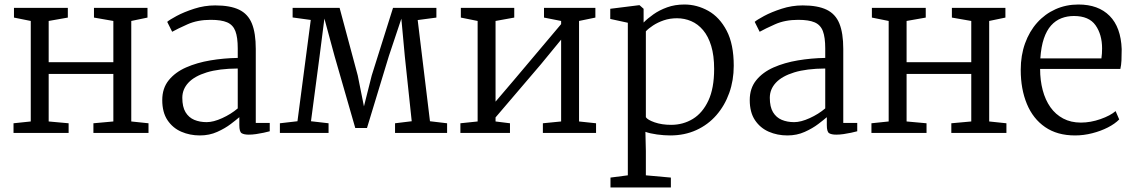

<svg xmlns="http://www.w3.org/2000/svg" viewBox="-20 -590 5029 852"><path d="M40 0V-43L116.5 -51V-497L42 -512V-555H281V-512L196 -497V-314H483V-497L397 -512V-555H634.5V-512L562.5 -497V-51L639 -43V0H394.5V-43L483 -51V-262H196V-51L284.5 -43V0Z M867 11Q822.5 11 784.5 -5.5Q746.5 -22 723.2 -56.8Q700 -91.5 700 -146Q700 -198.5 728.8 -234Q757.5 -269.5 805.8 -290.8Q854 -312 913.5 -322Q973 -332 1035 -333V-375Q1035 -424.5 1024.5 -452Q1014 -479.5 988 -490.8Q962 -502 915 -502Q856.5 -502 812.2 -482.2Q768 -462.5 744 -449L722 -493Q731 -501.5 763.5 -519Q796 -536.5 841.5 -551.2Q887 -566 935 -566Q1001.5 -566 1041 -547Q1080.5 -528 1097.8 -485.5Q1115 -443 1115 -373V-44.5H1177V-7.5Q1166 -4.5 1150 -1Q1134 2.5 1116.5 5Q1099 7.5 1084 7.5Q1062.5 7.5 1052.2 1Q1042 -5.5 1042 -34.5V-70Q1029.5 -59 1004.2 -39.8Q979 -20.5 944 -4.8Q909 11 867 11ZM897 -48Q927 -48 966 -65.8Q1005 -83.5 1035 -109V-286Q952 -285.5 897.5 -268.8Q843 -252 816 -223Q789 -194 789 -156Q789 -116 803.2 -92.2Q817.5 -68.5 842 -58.2Q866.5 -48 897 -48Z M1222 0V-43L1300 -52L1359 -501.5L1278.5 -512.5V-555H1487L1567.5 -255L1595 -118L1629.5 -255L1724 -555H1916.5V-512L1833.5 -501L1888 -52L1964 -43V0H1733V-43L1807 -52L1776.5 -339L1761 -507L1705.5 -341L1608.5 -22H1556.5L1464.5 -341.5L1419.5 -507.5L1398 -339.5L1360 -52L1438 -43V0Z M2023 0V-43L2099.5 -51V-497L2025 -512V-555H2262V-512L2179 -497V-139L2260 -234L2470 -483V-497L2394 -512V-555H2622V-512L2549.5 -497V-51L2625 -43V0H2389V-43L2470 -51V-414L2380.5 -305L2179 -69V-51L2243 -43V0Z M2689 242V198L2766 188V-489L2688 -506V-551L2816 -567H2818L2836 -551V-490Q2853.5 -508 2879.8 -526.5Q2906 -545 2940.5 -557.5Q2975 -570 3017 -570Q3072.5 -570 3122.8 -542Q3173 -514 3204.5 -454Q3236 -394 3236 -298Q3236 -233.5 3216 -177.5Q3196 -121.5 3159 -79Q3122 -36.5 3070 -12.8Q3018 11 2954 11Q2927 11 2895.8 6.8Q2864.5 2.5 2844 -5L2846 80V188L2957 198V242ZM2958 -36Q3011.5 -36 3054.8 -62.5Q3098 -89 3123.5 -143.8Q3149 -198.5 3149 -284Q3149 -343.5 3136 -386.2Q3123 -429 3100 -456.2Q3077 -483.5 3047.2 -496.2Q3017.5 -509 2984 -509Q2952.5 -509 2925.5 -499.8Q2898.5 -490.5 2878 -477Q2857.5 -463.5 2846 -451V-70Q2853.5 -58 2885.2 -47Q2917 -36 2958 -36Z M3474 11Q3429.5 11 3391.5 -5.5Q3353.5 -22 3330.2 -56.8Q3307 -91.5 3307 -146Q3307 -198.5 3335.8 -234Q3364.5 -269.5 3412.8 -290.8Q3461 -312 3520.5 -322Q3580 -332 3642 -333V-375Q3642 -424.5 3631.5 -452Q3621 -479.5 3595 -490.8Q3569 -502 3522 -502Q3463.5 -502 3419.2 -482.2Q3375 -462.5 3351 -449L3329 -493Q3338 -501.5 3370.5 -519Q3403 -536.5 3448.5 -551.2Q3494 -566 3542 -566Q3608.5 -566 3648 -547Q3687.5 -528 3704.8 -485.5Q3722 -443 3722 -373V-44.5H3784V-7.5Q3773 -4.5 3757 -1Q3741 2.5 3723.5 5Q3706 7.5 3691 7.5Q3669.5 7.5 3659.2 1Q3649 -5.5 3649 -34.5V-70Q3636.5 -59 3611.2 -39.8Q3586 -20.5 3551 -4.8Q3516 11 3474 11ZM3504 -48Q3534 -48 3573 -65.8Q3612 -83.5 3642 -109V-286Q3559 -285.5 3504.5 -268.8Q3450 -252 3423 -223Q3396 -194 3396 -156Q3396 -116 3410.2 -92.2Q3424.5 -68.5 3449 -58.2Q3473.5 -48 3504 -48Z M3847 0V-43L3923.5 -51V-497L3849 -512V-555H4088V-512L4003 -497V-314H4290V-497L4204 -512V-555H4441.5V-512L4369.5 -497V-51L4446 -43V0H4201.5V-43L4290 -51V-262H4003V-51L4091.5 -43V0Z M4750.5 11Q4671.5 11 4617.8 -26Q4564 -63 4536.8 -128.8Q4509.5 -194.5 4509.5 -280Q4509.5 -344.5 4528.8 -397.8Q4548 -451 4582.5 -489.5Q4617 -528 4663.8 -549Q4710.5 -570 4765.5 -570Q4854 -570 4904 -519.5Q4954 -469 4957.5 -372Q4957.5 -343.5 4956.5 -322Q4955.5 -300.5 4951.5 -284H4595.5Q4595.5 -233.5 4607 -190Q4618.5 -146.5 4641.2 -114.2Q4664 -82 4698 -64Q4732 -46 4776.5 -46Q4819.5 -46 4863.5 -61.5Q4907.5 -77 4930.5 -97L4946.5 -60Q4927.5 -40.5 4896.2 -24.5Q4865 -8.5 4827 1.2Q4789 11 4750.5 11ZM4596.5 -331H4867.5Q4869 -339 4869.8 -352.5Q4870.5 -366 4870.5 -375Q4870.5 -436.5 4841.5 -477.8Q4812.5 -519 4745.5 -519Q4715.5 -519 4689.8 -509Q4664 -499 4644.2 -477Q4624.5 -455 4612.2 -419Q4600 -383 4596.5 -331Z"/></svg>

Font: Merriweather Light
Style: Regular
Weight: 300
Designer: Eben Sorkin
Foundry: Eben Sorkin
Version: Version 2.100